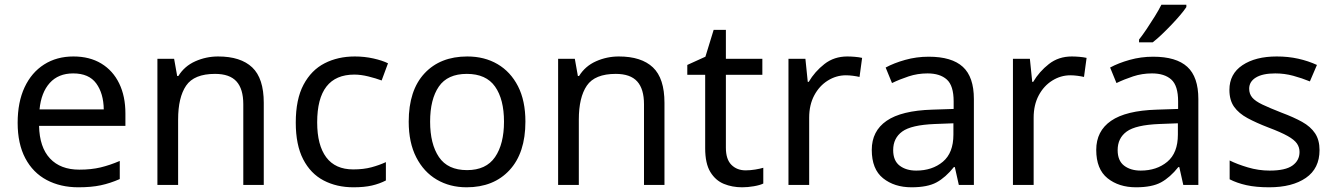

<svg xmlns="http://www.w3.org/2000/svg" viewBox="-20 -786 5673 816"><path d="M292 -546Q361 -546 410.5 -516Q460 -486 486.5 -431.5Q513 -377 513 -304V-251H146Q148 -160 192.5 -112.5Q237 -65 317 -65Q368 -65 407.5 -74.5Q447 -84 489 -102V-25Q448 -7 408 1.5Q368 10 313 10Q237 10 178.5 -21Q120 -52 87.5 -113.5Q55 -175 55 -264Q55 -352 84.5 -415Q114 -478 167.5 -512Q221 -546 292 -546ZM291 -474Q228 -474 191.5 -433.5Q155 -393 148 -321H421Q420 -389 389 -431.5Q358 -474 291 -474Z M907 -546Q1003 -546 1052 -499.5Q1101 -453 1101 -349V0H1014V-343Q1014 -408 985 -440Q956 -472 894 -472Q805 -472 771 -422Q737 -372 737 -278V0H649V-536H720L733 -463H738Q764 -505 810 -525.5Q856 -546 907 -546Z M1482 10Q1411 10 1355.5 -19Q1300 -48 1268.5 -109Q1237 -170 1237 -265Q1237 -364 1270 -426Q1303 -488 1359.5 -517Q1416 -546 1488 -546Q1529 -546 1567 -537.5Q1605 -529 1629 -517L1602 -444Q1578 -453 1546 -461Q1514 -469 1486 -469Q1328 -469 1328 -266Q1328 -169 1366.5 -117.5Q1405 -66 1481 -66Q1525 -66 1558.5 -75Q1592 -84 1620 -97V-19Q1593 -5 1560.5 2.5Q1528 10 1482 10Z M2213 -269Q2213 -136 2145.5 -63Q2078 10 1963 10Q1892 10 1836.5 -22.5Q1781 -55 1749 -117.5Q1717 -180 1717 -269Q1717 -402 1784 -474Q1851 -546 1966 -546Q2039 -546 2094.5 -513.5Q2150 -481 2181.5 -419.5Q2213 -358 2213 -269ZM1808 -269Q1808 -174 1845.5 -118.5Q1883 -63 1965 -63Q2046 -63 2084 -118.5Q2122 -174 2122 -269Q2122 -364 2084 -418Q2046 -472 1964 -472Q1882 -472 1845 -418Q1808 -364 1808 -269Z M2610 -546Q2706 -546 2755 -499.5Q2804 -453 2804 -349V0H2717V-343Q2717 -408 2688 -440Q2659 -472 2597 -472Q2508 -472 2474 -422Q2440 -372 2440 -278V0H2352V-536H2423L2436 -463H2441Q2467 -505 2513 -525.5Q2559 -546 2610 -546Z M3149 -62Q3169 -62 3190 -65.5Q3211 -69 3224 -73V-6Q3210 1 3184 5.5Q3158 10 3134 10Q3092 10 3056.5 -4.5Q3021 -19 2999 -55Q2977 -91 2977 -156V-468H2901V-510L2978 -545L3013 -659H3065V-536H3220V-468H3065V-158Q3065 -109 3088.5 -85.5Q3112 -62 3149 -62Z M3581 -546Q3596 -546 3613.5 -544.5Q3631 -543 3644 -540L3633 -459Q3620 -462 3604.5 -464Q3589 -466 3575 -466Q3534 -466 3498 -443.5Q3462 -421 3440.5 -380.5Q3419 -340 3419 -286V0H3331V-536H3403L3413 -438H3417Q3443 -482 3484 -514Q3525 -546 3581 -546Z M3927 -545Q4025 -545 4072 -502Q4119 -459 4119 -365V0H4055L4038 -76H4034Q3999 -32 3960.5 -11Q3922 10 3854 10Q3781 10 3733 -28.5Q3685 -67 3685 -149Q3685 -229 3748 -272.5Q3811 -316 3942 -320L4033 -323V-355Q4033 -422 4004 -448Q3975 -474 3922 -474Q3880 -474 3842 -461.5Q3804 -449 3771 -433L3744 -499Q3779 -518 3827 -531.5Q3875 -545 3927 -545ZM3953 -259Q3853 -255 3814.5 -227Q3776 -199 3776 -148Q3776 -103 3803.5 -82Q3831 -61 3874 -61Q3942 -61 3987 -98.5Q4032 -136 4032 -214V-262Z M4535 -546Q4550 -546 4567.5 -544.5Q4585 -543 4598 -540L4587 -459Q4574 -462 4558.5 -464Q4543 -466 4529 -466Q4488 -466 4452 -443.5Q4416 -421 4394.5 -380.5Q4373 -340 4373 -286V0H4285V-536H4357L4367 -438H4371Q4397 -482 4438 -514Q4479 -546 4535 -546Z M4881 -545Q4979 -545 5026 -502Q5073 -459 5073 -365V0H5009L4992 -76H4988Q4953 -32 4914.5 -11Q4876 10 4808 10Q4735 10 4687 -28.5Q4639 -67 4639 -149Q4639 -229 4702 -272.5Q4765 -316 4896 -320L4987 -323V-355Q4987 -422 4958 -448Q4929 -474 4876 -474Q4834 -474 4796 -461.5Q4758 -449 4725 -433L4698 -499Q4733 -518 4781 -531.5Q4829 -545 4881 -545ZM4907 -259Q4807 -255 4768.5 -227Q4730 -199 4730 -148Q4730 -103 4757.5 -82Q4785 -61 4828 -61Q4896 -61 4941 -98.5Q4986 -136 4986 -214V-262ZM5022 -756Q5013 -742 4996 -722Q4979 -702 4958.5 -680.5Q4938 -659 4917.5 -639.5Q4897 -620 4879 -606H4821V-618Q4836 -637 4853.5 -663Q4871 -689 4888 -716.5Q4905 -744 4916 -766H5022Z M5588 -148Q5588 -70 5530 -30Q5472 10 5374 10Q5318 10 5277.5 1Q5237 -8 5206 -24V-104Q5238 -88 5283.5 -74.5Q5329 -61 5376 -61Q5443 -61 5473 -82.5Q5503 -104 5503 -140Q5503 -160 5492 -176Q5481 -192 5452.5 -208Q5424 -224 5371 -244Q5319 -264 5282 -284Q5245 -304 5225 -332Q5205 -360 5205 -404Q5205 -472 5260.5 -509Q5316 -546 5406 -546Q5455 -546 5497.5 -536.5Q5540 -527 5577 -510L5547 -440Q5513 -454 5476 -464Q5439 -474 5400 -474Q5346 -474 5317.5 -456.5Q5289 -439 5289 -409Q5289 -387 5302 -371.5Q5315 -356 5345.5 -341.5Q5376 -327 5427 -307Q5478 -288 5514 -268Q5550 -248 5569 -219.5Q5588 -191 5588 -148Z"/></svg>

Font: Noto Sans Adlam Unjoined
Style: Regular
Weight: 400
Designer: Mark Jamra, Neil Patel
Foundry: JamraPatel LLC
Version: Version 3.001